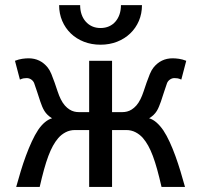

<svg xmlns="http://www.w3.org/2000/svg" viewBox="-20 -738 794 758"><path d="M422.4 -295.4H463.9Q472.2 -295.4 481.4 -297.6Q490.7 -299.8 500 -305.7Q509.3 -311.5 518.1 -321.3Q526.9 -331.1 534.7 -346.7Q541 -359.4 546.9 -377Q552.7 -394.5 558.8 -412.1Q564.9 -429.7 571.5 -445.6Q578.1 -461.4 585.9 -471.2Q615.2 -507.8 661.6 -507.8Q672.4 -507.8 686.3 -505.9Q700.2 -503.9 715.3 -498L695.8 -423.8Q687 -427.7 681.4 -428.7Q675.8 -429.7 668.9 -429.7Q659.2 -429.7 651.1 -424.1Q643.1 -418.5 639.6 -410.2Q633.8 -394.5 627.9 -375.7Q622.1 -356.9 615.2 -336.9Q611.3 -326.7 607.7 -317.4Q604 -308.1 598.9 -299.8Q593.8 -291.5 586.4 -284.4Q579.1 -277.3 568.8 -271Q584 -266.6 598.1 -254.2Q612.3 -241.7 625 -223.1Q638.2 -203.1 650.1 -177Q662.1 -150.9 672.6 -121.8Q683.1 -92.8 692.6 -61.5Q702.1 -30.3 710.4 0H617.7Q608.9 -38.6 600.6 -68.6Q592.3 -98.6 583.5 -122.1Q574.7 -145.5 565.2 -162.6Q555.7 -179.7 544.4 -192.9Q532.2 -207 515.4 -215.8Q498.5 -224.6 478.5 -224.6H422.4V0H332V-224.6H275.9Q255.9 -224.6 239 -215.8Q222.2 -207 210 -192.9Q198.7 -179.7 189.2 -162.6Q179.7 -145.5 170.9 -122.1Q162.1 -98.6 153.8 -68.6Q145.5 -38.6 136.7 0H43.9Q52.2 -30.3 61.8 -61.8Q71.3 -93.3 82.3 -123Q93.3 -152.8 105.5 -179.2Q117.7 -205.6 130.9 -225.6Q143.6 -244.1 157.5 -255.6Q171.4 -267.1 185.5 -271Q175.3 -277.3 168 -284.4Q160.6 -291.5 155.5 -299.8Q150.4 -308.1 146.5 -317.4Q142.6 -326.7 139.2 -336.9Q132.3 -356.9 126.5 -375.7Q120.6 -394.5 114.7 -410.2Q111.3 -418.5 103.3 -424.1Q95.2 -429.7 85.4 -429.7Q78.6 -429.7 73 -428.7Q67.4 -427.7 58.6 -423.8L39.1 -498Q54.2 -503.9 68.1 -505.9Q82 -507.8 92.8 -507.8Q139.2 -507.8 168.5 -471.2Q176.3 -461.4 182.9 -445.6Q189.5 -429.7 195.6 -412.1Q201.7 -394.5 207.5 -377Q213.4 -359.4 219.7 -346.7Q227.5 -331.1 236.3 -321.3Q245.1 -311.5 254.4 -305.7Q263.7 -299.8 272.9 -297.6Q282.2 -295.4 290.5 -295.4H332V-498H422.4ZM540.5 -717.8Q540.5 -684.1 528.3 -655.5Q516.1 -627 494.1 -606Q472.2 -585 442.1 -573.2Q412.1 -561.5 377 -561.5Q341.3 -561.5 311.3 -573.2Q281.2 -585 259.5 -606Q237.8 -627 225.6 -655.5Q213.4 -684.1 213.4 -717.8H296.4Q296.4 -697.8 302 -681.4Q307.6 -665 318.4 -652.8Q329.1 -640.6 343.8 -634Q358.4 -627.4 377 -627.4Q395.5 -627.4 410.4 -634Q425.3 -640.6 435.8 -652.8Q446.3 -665 451.9 -681.4Q457.5 -697.8 457.5 -717.8Z"/></svg>

Font: Andika Cyr
Style: Regular
Weight: 400
Designer: Victor Gaultney, Annie Olsen, Julie Remington, Don Collingsworth, Eric Hays, Becca Hirsbrunner
Foundry: SIL International
Version: Version 5.000